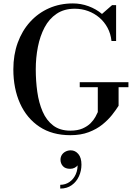

<svg xmlns="http://www.w3.org/2000/svg" viewBox="-20 -780 796 1122"><path d="M446 -299.5H730.5V-270.5H673V-162Q658 -138 634.8 -108.5Q611.5 -79 578 -52Q544.5 -25 498.2 -7.5Q452 10 391 10Q285 10 210.8 -39.2Q136.5 -88.5 97.2 -175.5Q58 -262.5 58 -375Q58 -459.5 83.5 -530Q109 -600.5 155.8 -652Q202.5 -703.5 266.2 -731.8Q330 -760 406 -760Q453 -760 497.2 -743.8Q541.5 -727.5 576 -698.5L635 -750H658.5V-540.5H631.5Q627 -583 608.5 -617.5Q590 -652 560.8 -677Q531.5 -702 494.8 -715.5Q458 -729 417 -729Q354.5 -729 310.8 -699.5Q267 -670 240.5 -619.8Q214 -569.5 201.5 -506.2Q189 -443 189 -375Q189 -307 198 -243Q207 -179 229.2 -127.8Q251.5 -76.5 291 -46.5Q330.5 -16.5 391 -16.5Q433.5 -16.5 462.5 -29.2Q491.5 -42 509.5 -60.2Q527.5 -78.5 537.5 -96.8Q547.5 -115 551.5 -125V-270.5H446ZM332 322V300Q362 300 386 283.5Q410 267 423 237.8Q436 208.5 433 170.5H440Q440.5 177.5 434 186Q427.5 194.5 416 200.5Q404.5 206.5 390 206.5Q361.5 206.5 347.5 190.8Q333.5 175 333.5 153Q333.5 138 341.2 125.5Q349 113 363 105.8Q377 98.5 393.5 98.5Q419.5 98.5 437.8 120Q456 141.5 456 182Q456 218 441.5 250Q427 282 399.2 302Q371.5 322 332 322Z"/></svg>

Font: Bodoni Moda SC 9pt Medium
Style: Regular
Weight: 500
Designer: Owen Earl
Foundry: indestructible type
Version: Version 2.005